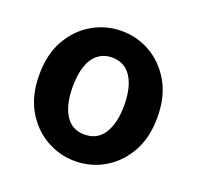

<svg xmlns="http://www.w3.org/2000/svg" viewBox="-107 -688 836 816"><g transform="rotate(20 310.5 -280.0)"><path d="M311 14Q241 14 180 -21Q119 -56 81.5 -121.5Q44 -187 44 -280Q44 -373 81.5 -438.5Q119 -504 180 -539Q241 -574 311 -574Q382 -574 442.5 -539Q503 -504 540.5 -438.5Q578 -373 578 -280Q578 -187 540.5 -121.5Q503 -56 442.5 -21Q382 14 311 14ZM311 -106Q369 -106 398.5 -153Q428 -200 428 -280Q428 -333 415 -372Q402 -411 376 -432.5Q350 -454 311 -454Q273 -454 246.5 -432.5Q220 -411 207.5 -372Q195 -333 195 -280Q195 -200 224 -153Q253 -106 311 -106Z"/></g></svg>

Font: Farlight84_Sys_V01
Style: Bold
Weight: 700
Designer: Monotype Design Team, Nadine Chahine and Nizar Qandah
Foundry: Monotype Imaging Inc.
Version: Version 2.004;October 31, 2024;FontCreator 14.0.0.2814 64-bi